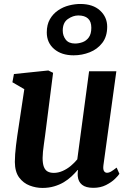

<svg xmlns="http://www.w3.org/2000/svg" viewBox="-20 -914 644 944"><path d="M188.5 10Q156.5 10 125.8 -1.8Q95 -13.5 74.2 -41.2Q53.5 -69 53 -117.5Q53 -135 54.5 -155.8Q56 -176.5 58.8 -199.8Q61.5 -223 65 -246.8Q68.5 -270.5 72 -293L99.5 -475.5L41 -509.5L48.5 -550L217.5 -567.5L241 -556L207 -289Q204.5 -267.5 201.5 -246.2Q198.5 -225 195.8 -205Q193 -185 191.2 -167.8Q189.5 -150.5 189.5 -137.5Q189.5 -109.5 195.8 -93.5Q202 -77.5 214.2 -70.8Q226.5 -64 244.5 -64Q266.5 -64 288 -73.5Q309.5 -83 327.8 -98.2Q346 -113.5 360 -130.5L418 -563.5H552L488.5 -101.5Q486 -82 491.2 -73.2Q496.5 -64.5 506.5 -64.5Q515.5 -64.5 525.2 -70Q535 -75.5 553.5 -90L567 -59.5Q562.5 -51.5 545.5 -34.8Q528.5 -18 501.2 -4.2Q474 9.5 439 9.5Q402 9.5 383.5 -5.5Q365 -20.5 362.5 -46.5Q362 -49 362 -52.5Q362 -56 362 -60.2Q362 -64.5 362.5 -69Q363 -73.5 363.5 -77.5L362 -78.5Q348.5 -62.5 331.8 -46.8Q315 -31 293.8 -18.2Q272.5 -5.5 246.2 2.2Q220 10 188.5 10ZM342 -642Q282.5 -642 246.2 -673Q210 -704 210 -754.5Q210 -793 225.5 -819.8Q241 -846.5 265.8 -863.2Q290.5 -880 319.2 -887.2Q348 -894.5 374.5 -894.5Q437 -894.5 472 -862.2Q507 -830 507 -782.5Q507 -734.5 483 -703.2Q459 -672 421.2 -657Q383.5 -642 342 -642ZM349 -700Q367 -700 385.5 -706.5Q404 -713 416.5 -730Q429 -747 429 -777.5Q429 -808.5 412.5 -823.2Q396 -838 365 -838Q339 -838 313.8 -820.5Q288.5 -803 288.5 -763.5Q288.5 -738.5 303.2 -719.2Q318 -700 349 -700Z"/></svg>

Font: Merriweather
Style: Bold Italic
Weight: 700
Italic angle: -7.8°
Version: Version 2.101